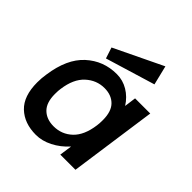

<svg xmlns="http://www.w3.org/2000/svg" viewBox="-167 -683 806 806"><g transform="rotate(45 236.0 -280.0)"><path d="M449 -389 394 0H304L312 -56Q282 -23 245.5 -4.5Q209 14 173 14Q104 14 62.5 -25.5Q21 -65 21 -146Q21 -172 25 -196Q40 -303 97 -355Q154 -407 233 -407Q269 -407 300 -388.5Q331 -370 352 -337L359 -389ZM326 -196Q328 -208 328 -229Q328 -280 303.5 -304.5Q279 -329 238 -329Q191 -329 155 -296Q119 -263 110 -196Q108 -185 108 -164Q108 -113 133 -88.5Q158 -64 200 -64Q248 -64 282.5 -96.5Q317 -129 326 -196ZM154 -421 138 -470 354 -574 375 -488Z"/></g></svg>

Font: Neutral Grotesk
Style: Italic
Weight: 400
Italic angle: -8°
Designer: Nawras Khrais
Foundry: Nawras Khrais
Version: Version 1.000